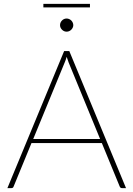

<svg xmlns="http://www.w3.org/2000/svg" viewBox="-20 -965 684 985"><path d="M493.5 -252 332.5 -643.5Q327 -657 322 -673.5Q317.5 -657 311.5 -643.5L150.5 -252ZM626.5 0H605Q597.5 0 594 -8.5L502.5 -231H141.5L50 -8.5Q47.5 0 38.5 0H18L309 -703H335.5ZM202.5 -945H441.5V-927H202.5ZM356 -836Q356 -829.5 353.2 -823.5Q350.5 -817.5 345.8 -812.8Q341 -808 334.8 -805.2Q328.5 -802.5 322 -802.5Q308 -802.5 298 -812.8Q288 -823 288 -836Q288 -849.5 298 -859.8Q308 -870 322 -870Q328.5 -870 334.8 -867.2Q341 -864.5 345.8 -859.8Q350.5 -855 353.2 -848.8Q356 -842.5 356 -836Z"/></svg>

Font: Lato 2
Style: Regular
Weight: 200
Designer: Lukasz Dziedzic with Adam Twardoch and Botio Nikoltchev
Foundry: tyPoland Lukasz Dziedzic
Version: Version 2.015; 2015-08-06; http://www.latofonts.com/